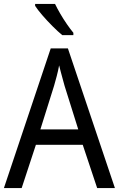

<svg xmlns="http://www.w3.org/2000/svg" viewBox="-20 -964 610 984"><path d="M478 0 404 -222H164L91 0H0L240 -716H328L569 0ZM311 -524Q308 -535 302.5 -555Q297 -575 291.5 -595.5Q286 -616 283 -629Q278 -601 270.5 -573Q263 -545 257 -524L187 -301H381ZM262 -944Q273 -921 289 -893.5Q305 -866 323 -840Q341 -814 356 -796V-784H299Q277 -802 249 -830Q221 -858 196.5 -886.5Q172 -915 160 -934V-944Z"/></svg>

Font: Noto Sans Gujarati SemiCondensed
Style: Regular
Weight: 400
Width: 4
Designer: Jelle Bosma - Monotype Design Team, Universal Thirst
Foundry: Monotype Imaging Inc.
Version: Version 2.106; ttfautohint (v1.8.4.7-5d5b)